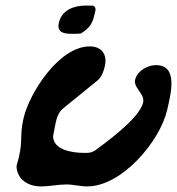

<svg xmlns="http://www.w3.org/2000/svg" viewBox="-20 -647 633 687"><path d="M191 -567C182 -530 209 -526 238 -526C242 -526 264 -526 269 -527C302 -547 311 -564 318 -595C321 -607 327 -622 312 -627H285C248 -627 202 -613 191 -567ZM39 -53C41 -4 81 20 127 20C157 20 188 13 217 13C243 13 266 20 292 20C416 20 552 -141 578 -253C592 -313 618 -414 538 -414C511 -414 476 -397 465 -367C452 -334 500 -313 492 -280C479 -222 350 -131 318 -107C303 -99 294 -100 280 -100C240 -100 170 -110 170 -160C171 -165 176 -191 177 -197C182 -219 185 -242 207 -260L330 -360C344 -372 352 -395 355 -410C365 -453 343 -481 301 -481C191 -481 85 -314 64 -223C48 -152 66 -141 39 -53Z"/></svg>

Font: Charger
Style: OversprayIt
Weight: 400
Designer: Jasper
Foundry: Cannot Into Space Fonts
Version: Version 0.980